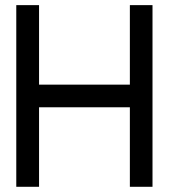

<svg xmlns="http://www.w3.org/2000/svg" viewBox="-20 -717 648 737"><path d="M478.5 -697.3H565.4V0H478.5V-305.2H129.9V0H42.5V-697.3H129.9V-392.1H478.5Z"/></svg>

Font: Qaz
Style: Regular
Weight: 400
Designer: GGBotNet
Foundry: f0n7
Version: 0.70